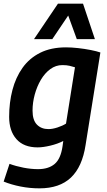

<svg xmlns="http://www.w3.org/2000/svg" viewBox="-29 -810 584 1050"><path d="M-9 183 23 86Q58 99 99.5 107Q141 115 179 115Q236 115 269.5 87Q303 59 313 -10L317 -39Q286 -23 246 -13.5Q206 -4 177 -4Q101 -4 61 -49Q21 -94 21 -171Q21 -249 39 -318Q57 -387 94.5 -439.5Q132 -492 191 -521.5Q250 -551 332 -551Q362 -551 398 -547Q434 -543 467 -536.5Q500 -530 520 -523L439 -17Q421 102 359 161Q297 220 187 220Q134 220 83.5 210Q33 200 -9 183ZM381 -442Q368 -446 352 -450Q336 -454 312 -454Q276 -454 246 -432Q216 -410 194.5 -373.5Q173 -337 161 -293Q149 -249 149 -205Q149 -153 173 -128.5Q197 -104 236 -104Q258 -104 285.5 -113Q313 -122 332 -134ZM157 -596 288 -790H425L490 -596H391L344 -725L257 -596Z"/></svg>

Font: Georama SemiBold
Style: Italic
Weight: 600
Italic angle: -9°
Designer: Jean-Baptiste Levee
Foundry: Production Type
Version: Version 1.000